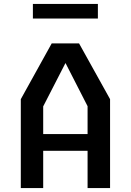

<svg xmlns="http://www.w3.org/2000/svg" viewBox="-20 -949 660 969"><path d="M85 0H198V-188H422V0H535.5V-448.5L379 -730H241L85 -448.5ZM146 -855.5H474V-929H146ZM198 -272.5V-412L310.5 -631L422 -413V-272.5Z"/></svg>

Font: Monaspace Krypton Medium
Style: Regular
Weight: 500
Designer: Riley Cran & the Lettermatic Team
Foundry: Lettermatic
Version: Version 1.101 (Monaspace Krypton)